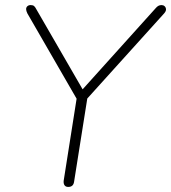

<svg xmlns="http://www.w3.org/2000/svg" viewBox="-20 -731 675 757"><path d="M249 6Q239 6 234.5 -0.5Q230 -7 231 -18L286 -367L290 -328L88 -678Q83 -688 83 -695Q83 -702 88 -706.5Q93 -711 101 -711Q110 -711 114.5 -707Q119 -703 123 -695L312 -368H296L594 -699Q599 -705 604.5 -708Q610 -711 617 -711Q624 -711 629 -706.5Q634 -702 634.5 -694.5Q635 -687 627 -678L311 -328L328 -367L272 -14Q269 6 249 6Z"/></svg>

Font: Nunito ExtraLight ExtraLight
Style: Italic
Weight: 250
Italic angle: -9°
Version: Version 3.602